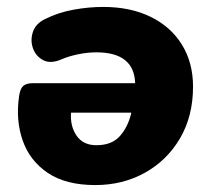

<svg xmlns="http://www.w3.org/2000/svg" viewBox="-20 -523 614 554"><path d="M255 11Q170 11 118 -24Q66 -59 45.5 -117.5Q25 -176 35 -245Q38 -267 47 -275Q56 -283 75 -283H370Q367 -372 258 -372Q233 -372 206 -366.5Q179 -361 158 -352Q126 -338 104.5 -349.5Q83 -361 75 -384Q67 -407 75 -431Q83 -455 110 -468Q148 -487 192 -495Q236 -503 278 -503Q356 -503 414.5 -474.5Q473 -446 505 -394Q537 -342 537 -273Q537 -188 499.5 -124Q462 -60 398 -24.5Q334 11 255 11ZM258 -104Q303 -104 326.5 -131Q350 -158 359 -198H185Q182 -159 201 -131.5Q220 -104 258 -104Z"/></svg>

Font: Nunito Black
Style: Italic
Weight: 900
Italic angle: -9°
Designer: Vernon Adams
Foundry: Vernon Adams
Version: Version 3.601; ttfautohint (v1.8.2.53-6de2)